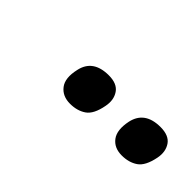

<svg xmlns="http://www.w3.org/2000/svg" viewBox="9 -946 583 583"><g transform="rotate(45 300.0 -655.0)"><path d="M483.5 -582.5Q451 -582.5 434.2 -604.8Q417.5 -627 426.5 -670.5Q439 -727 506 -727Q542.5 -727 556.8 -705.8Q571 -684.5 565 -654.5Q556.5 -611.5 535.2 -597Q514 -582.5 483.5 -582.5ZM261.5 -582.5Q229 -582.5 211.8 -604.8Q194.5 -627 204.5 -670.5Q216.5 -727 284 -727Q320 -727 334.2 -705.8Q348.5 -684.5 342.5 -654.5Q334.5 -611.5 313.2 -597Q292 -582.5 261.5 -582.5Z"/></g></svg>

Font: Commissioner Loud SemiBold
Style: Italic
Weight: 600
Italic angle: -12°
Designer: Kostas Bartsokas
Foundry: Kostas Bartsokas
Version: Version 1.000; ttfautohint (v1.8.3)